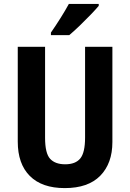

<svg xmlns="http://www.w3.org/2000/svg" viewBox="-20 -954 667 984"><path d="M556 -226Q556 -117 494 -53.5Q432 10 312 10Q195 10 133 -52Q71 -114 71 -228V-714H211V-248Q211 -168 237 -140Q263 -112 314 -112Q367 -112 391.5 -142Q416 -172 416 -249V-714H556ZM486 -924Q471 -906 444.5 -878.5Q418 -851 388.5 -822.5Q359 -794 335 -774H241V-787Q266 -823 290.5 -862Q315 -901 333 -934H486Z"/></svg>

Font: Noto Sans Sinhala UI Condensed
Style: Bold
Weight: 700
Width: 3
Designer: Jelle Bosma - Monotype Design Team
Foundry: Monotype Imaging Inc.
Version: Version 2.006; ttfautohint (v1.8.4.7-5d5b)